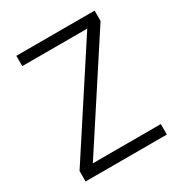

<svg xmlns="http://www.w3.org/2000/svg" viewBox="-165 -818 883 937"><g transform="rotate(-30 276.0 -350.0)"><path d="M47 0V-59L427 -642H61V-700H502V-642L122 -59H505V0Z"/></g></svg>

Font: Zen Kaku Gothic Antique
Style: Regular
Weight: 400
Designer: Yoshimichi Ohira
Foundry: Positype
Version: Version 1.001